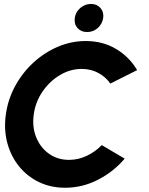

<svg xmlns="http://www.w3.org/2000/svg" viewBox="-20 -916 739 950"><path d="M302 13Q231 13 172.5 -15.2Q114 -43.5 73.8 -93.5Q33.5 -143.5 16 -209.2Q-1.5 -275 9 -350Q19.5 -425.5 55.5 -491.2Q91.5 -557 145.8 -606.8Q200 -656.5 266.5 -684.8Q333 -713 404 -713Q489 -713 554.8 -673.5Q620.5 -634 658.5 -569L526 -502.5Q503 -535.5 466.2 -555.2Q429.5 -575 384.5 -575Q327.5 -575 276.5 -544.5Q225.5 -514 190.5 -463Q155.5 -412 147 -350Q138.5 -288 159 -237Q179.5 -186 222 -155.5Q264.5 -125 321.5 -125Q367 -125 409 -144.8Q451 -164.5 483.5 -198L597 -131Q541 -65.5 464 -26.2Q387 13 302 13ZM411 -757.5Q381 -757.5 363.5 -777.2Q346 -797 350 -827Q354 -856.5 377.2 -876.5Q400.5 -896.5 430.5 -896.5Q459.5 -896.5 477 -876.5Q494.5 -856.5 490.5 -827Q486 -797 463.5 -777.2Q441 -757.5 411 -757.5Z"/></svg>

Font: Urbanist ExtraBold
Style: Italic
Weight: 800
Italic angle: -8°
Designer: Corey Hu
Foundry: Corey Hu
Version: Version 1.321; ttfautohint (v1.8.4.7-5d5b)